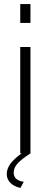

<svg xmlns="http://www.w3.org/2000/svg" viewBox="-20 -750 247 939"><path d="M80 169Q48 162 30.5 144Q13 126 13 101Q13 76 30.5 51.5Q48 27 86 0H79V-520H129V0Q84 29 65.5 50Q47 71 47 94Q47 132 96 139ZM79 -638V-730H129V-638Z"/></svg>

Font: Oxford Sans
Style: Regular
Weight: 300
Designer: Matt McInerney, Pablo Impallari, Rodrigo Fuenzalida
Foundry: Matt McInerney, Pablo Impallari, Rodrigo Fuenzalida
Version: Version 3.000g; ttfautohint (v1.5) -l 8 -r 28 -G 28 -x 14 -D